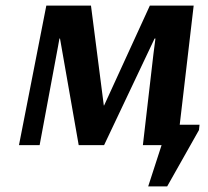

<svg xmlns="http://www.w3.org/2000/svg" viewBox="-20 -520 744 688"><path d="M511 148 559 0H492L530 -328L537 -382H534L353 0H262L195 -382H193L188 -354L122 0H48L146 -500H306L352 -142H353L517 -500H674L624 -73H695L693 -54L579 148Z"/></svg>

Font: Arsenal SC
Style: Bold Italic
Weight: 700
Italic angle: -9.10001°
Designer: Andrij Shevchenko
Foundry: Stairsfor
Version: Version 2.001; ttfautohint (v1.8.4.7-5d5b)